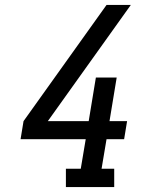

<svg xmlns="http://www.w3.org/2000/svg" viewBox="-20 -755 640 775"><path d="M246 0V-74H306L326 -193H63L75 -266L410 -735H508L173 -266H338L367 -442H451L422 -266H493L481 -193H410L390 -74H441V0Z"/></svg>

Font: Iosevka Etoile
Style: Italic
Weight: 400
Italic angle: -9°
Designer: Belleve Invis
Foundry: Belleve Invis
Version: Version 22.1.2; ttfautohint (v1.8.4)